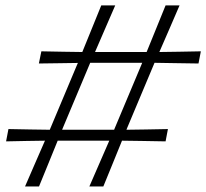

<svg xmlns="http://www.w3.org/2000/svg" viewBox="-20 -674 746 694"><path d="M70.5 0Q88 -40.5 105.2 -80Q122.5 -119.5 142.5 -165.5Q114 -165 76 -164.5Q38 -164 2 -163L10.5 -207.5Q49.5 -206.5 90.2 -206Q131 -205.5 160 -205L162 -210L258 -438.5L261.5 -446.5Q232.5 -446 194.8 -445.5Q157 -445 120.5 -444.5L129.5 -488.5Q168 -487.5 208.2 -487Q248.5 -486.5 277.5 -486Q297 -533.5 313 -573.2Q329 -613 346 -654.5H396.5Q378 -611.5 360.8 -572.2Q343.5 -533 323.5 -486H510Q529.5 -533.5 545.5 -573.2Q561.5 -613 578.5 -654.5H629Q610.5 -611.5 593.5 -572.2Q576.5 -533 556 -486Q585 -486.5 625.8 -487Q666.5 -487.5 706 -488.5L697.5 -444.5Q655 -445 611 -445.8Q567 -446.5 538.5 -447Q537 -442.5 535 -438.5L439 -210L437 -205Q465.5 -205.5 506.5 -206Q547.5 -206.5 587 -207.5L578.5 -163Q536.5 -164 493 -164.5Q449.5 -165 421 -165.5Q402 -119 386.2 -80Q370.5 -41 353.5 0H303Q320.5 -40.5 337.8 -80Q355 -119.5 375 -165.5H188.5Q169.5 -119.5 153.8 -80.2Q138 -41 121 0ZM206.5 -210 204.5 -205H392.5L394.5 -210L490.5 -438.5Q492.5 -442.5 494 -447H306Q304.5 -442.5 302.5 -438.5Z"/></svg>

Font: Commissioner Loud ExtraLight
Style: Italic
Weight: 200
Italic angle: -12°
Designer: Kostas Bartsokas
Foundry: Kostas Bartsokas
Version: Version 1.000; ttfautohint (v1.8.3)